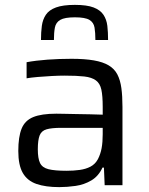

<svg xmlns="http://www.w3.org/2000/svg" viewBox="-20 -759 609 787"><path d="M223 8Q167 8 129.5 -5Q92 -18 73.5 -50Q55 -82 55 -140Q55 -198 68.5 -231.5Q82 -265 116 -279Q150 -293 211 -293Q221 -293 242.5 -292.5Q264 -292 292 -291.5Q320 -291 348.5 -290.5Q377 -290 401 -289V-321Q401 -366 395.5 -391.5Q390 -417 373 -429.5Q356 -442 325.5 -445.5Q295 -449 245 -449Q223 -449 193 -447.5Q163 -446 134.5 -443.5Q106 -441 89 -438V-504Q127 -511 174.5 -514.5Q222 -518 273 -518Q327 -518 364.5 -511.5Q402 -505 425.5 -491Q449 -477 461 -454Q473 -431 477.5 -398Q482 -365 482 -321V0H409L406 -72H400Q384 -37 354.5 -19.5Q325 -2 290 3Q255 8 223 8ZM253 -59Q282 -59 307 -62.5Q332 -66 351 -76Q370 -86 381 -106Q392 -127 396.5 -151.5Q401 -176 401 -209V-235H231Q192 -235 171 -229Q150 -223 142.5 -204Q135 -185 135 -147Q135 -110 144 -91Q153 -72 178.5 -65.5Q204 -59 253 -59ZM287 -739Q336 -739 363.5 -728.5Q391 -718 404 -698.5Q417 -679 420 -653Q423 -627 423 -595H371Q371 -625 367.5 -646Q364 -667 346.5 -677.5Q329 -688 287 -688Q245 -688 227 -677.5Q209 -667 205 -646Q201 -625 201 -595H148Q148 -627 151.5 -653Q155 -679 168 -698.5Q181 -718 209.5 -728.5Q238 -739 287 -739Z"/></svg>

Font: Saira Thin
Style: Regular
Weight: 400
Version: Version 1.101